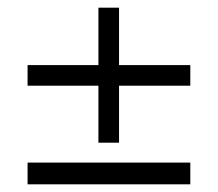

<svg xmlns="http://www.w3.org/2000/svg" viewBox="-20 -480 567 500"><path d="M475.6 -310.5V-256.8H51.8V-310.5ZM236.3 -460H290V-108.4H236.3ZM475.6 -56.6V0H51.8V-56.6Z"/></svg>

Font: Crimson Pro Light
Style: Regular
Weight: 300
Designer: Jacques Le Bailly
Foundry: Baron von Fonthausen
Version: Version 1.003